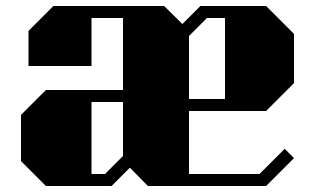

<svg xmlns="http://www.w3.org/2000/svg" viewBox="-20 -620 1040 640"><path d="M610 -250V-40H845L929 -124L960 -93L867 0H473L413 -61L352 0H133L50 -83V-237L133 -320H390V-560H285V-400H75V-517L158 -600H527L588 -540L648 -600H867L960 -507V-343L867 -250ZM610 -500V-290H730V-560H670ZM390 -100V-280H285V-40H330Z"/></svg>

Font: Kumar One
Style: Regular
Weight: 400
Designer: Parimal Parmar
Foundry: Indian Type Foundry
Version: Version 1.001;PS 1.001;hotconv 1.0.88;makeotf.lib2.5.647800